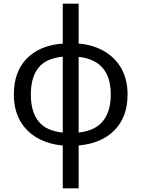

<svg xmlns="http://www.w3.org/2000/svg" viewBox="-20 -780 765 1040"><path d="M320 240V8Q241 1 181 -33.5Q121 -68 88 -127.5Q55 -187 55 -268Q55 -390 124 -462Q193 -534 320 -544V-760H406V-544Q486 -537 545.5 -502Q605 -467 638 -408Q671 -349 671 -268Q671 -147 600.5 -75Q530 -3 406 8V240ZM320 -62V-473Q228 -464 187.5 -412Q147 -360 147 -268Q147 -176 188 -123.5Q229 -71 320 -62ZM406 -62Q496 -72 538 -124.5Q580 -177 580 -268Q580 -453 406 -472Z"/></svg>

Font: Go Noto Current
Style: Regular
Weight: 400
Designer: Monotype Design Team
Foundry: Monotype Imaging Inc.
Version: Version 2.007; ttfautohint (v1.8) -l 8 -r 50 -G 200 -x 14 -D